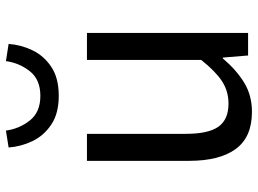

<svg xmlns="http://www.w3.org/2000/svg" viewBox="-131 -725 869 647"><g transform="rotate(-90 303.5 -401.5)"><path d="M250 13Q165 13 125 -41.5Q85 -96 85 -199V-543H176V-210Q176 -134 200 -100Q224 -66 278 -66Q320 -66 353.5 -88Q387 -110 425 -158V-543H516V0H440L433 -85H430Q392 -40 349 -13.5Q306 13 250 13ZM304 -638Q245 -638 207.5 -663Q170 -688 151.5 -726.5Q133 -765 130 -807L187 -816Q193 -771 221 -735.5Q249 -700 304 -700Q359 -700 387 -735.5Q415 -771 421 -816L479 -807Q476 -765 457.5 -726.5Q439 -688 401.5 -663Q364 -638 304 -638Z"/></g></svg>

Font: Noto Sans CJK KR Regular (TTF)
Style: Regular
Weight: 400
Designer: Ryoko NISHIZUKA 西塚涼子 (kana & ideographs); Paul D. Hunt (Latin, Greek & Cyrillic); Wenlong ZHANG 张文龙 (bopomofo); Sandoll 
Foundry: Adobe Systems Incorporated
Version: Version 1.004;PS 1.004;hotconv 1.0.82;makeotf.lib2.5.63406